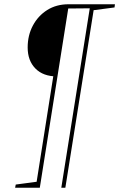

<svg xmlns="http://www.w3.org/2000/svg" viewBox="-20 -712 565 902"><path d="M51 170 54 155 159 141 151 149 233 -371 248 -353Q183 -353 146.5 -390Q110 -427 110 -489Q110 -546 134.5 -592Q159 -638 202 -665Q245 -692 302 -692H520L518 -677L411 -663L421 -671L287 170H268L403 -681L407 -673L293 -672L302 -681L167 170Z"/></svg>

Font: Bitter Thin Thin
Style: Italic
Weight: 250
Italic angle: -9°
Version: Version 2.002